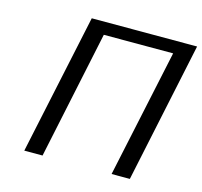

<svg xmlns="http://www.w3.org/2000/svg" viewBox="-101 -802 962 913"><g transform="rotate(15 380.0 -345.5)"><path d="M94.2 0 241.2 -690.9H759.8L613.8 0H523.9L658.2 -629.9H316.9L184.1 0Z"/></g></svg>

Font: CMU Sans Serif
Style: Oblique
Weight: 500
Italic angle: -12°
Version: Version 0.7.0